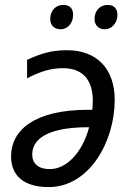

<svg xmlns="http://www.w3.org/2000/svg" viewBox="-20 -750 533 780"><path d="M178 10C343 10 446 -175 446 -344C446 -468 376 -546 252 -546C184 -546 141 -530 90 -507V-432C143 -459 185 -473 236 -473C319 -473 357 -422 357 -341C357 -330 356 -316 355 -304H338C118 -304 25 -220 25 -115C25 -36 77 10 178 10ZM183 -63C134 -63 111 -87 111 -122C111 -205 215 -233 335 -233H342C313 -125 247 -63 183 -63ZM406 -631C431 -631 457 -653 457 -690C457 -714 444 -730 417 -730C384 -730 364 -704 364 -673C364 -646 382 -631 406 -631ZM227 -631C252 -631 277 -653 277 -690C277 -714 265 -730 237 -730C204 -730 184 -704 184 -673C184 -646 202 -631 227 -631Z"/></svg>

Font: BC Sans
Style: Italic
Weight: 400
Italic angle: -12°
Designer: Monotype Design Team
Designer: Province of B.C.
Foundry: Monotype Imaging Inc.
Version: Version 2.000;GOOG;noto-source:20170915:90ef993387c0